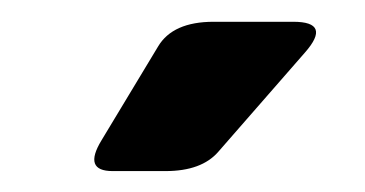

<svg xmlns="http://www.w3.org/2000/svg" viewBox="-20 -721 340 179"><path d="M85 -561.5Q57.1 -561.5 74.7 -590.3L127.4 -677.7Q141.1 -700.7 179.2 -700.7H253.4Q289.6 -700.7 264.2 -671.9L183.6 -579.6Q168 -561.5 134.3 -561.5Z"/></svg>

Font: Istok
Style: Bold
Weight: 700
Designer: Andrey V. Panov
Foundry: Andrey V. Panov
Version: Version 1.0.1